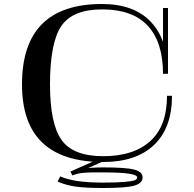

<svg xmlns="http://www.w3.org/2000/svg" viewBox="-20 -790 970 960"><path d="M820 -421V-750H795V-421ZM815 -311Q815 -160 731.5 -84.5Q648 -9 496 -9Q346 -9 288 -90Q230 -171 230 -367Q230 -575 286 -659Q342 -743 491 -743Q643 -743 719 -661Q795 -579 795 -421H820Q820 -589 735.5 -679.5Q651 -770 490 -770Q90 -770 90 -368Q90 20 496 20Q661 20 750.5 -65.5Q840 -151 840 -311ZM404 58 497 16 489 -2 332 68 342 87 376 69ZM334 70 342 87Q350 84 358 81.5Q366 79 372.5 77.5Q379 76 390 75Q401 74 406 73.5Q411 73 426 72.5Q441 72 446 72Q451 72 470.5 72Q490 72 496 72Q666 72 666 97Q666 106 654.5 111Q643 116 604 119.5Q565 123 493 123Q350 123 281 92L268 118Q312 137 361.5 143.5Q411 150 494 150Q611 150 652 138Q693 126 693 97Q693 69 651.5 58Q610 47 496 47Q387 47 334 70Z"/></svg>

Font: Solide Mirage
Style: Mono
Weight: 400
Width: 6
Designer: Jérémy Landes
Foundry: Velvetyne Type Foundry
Version: Version 1.1